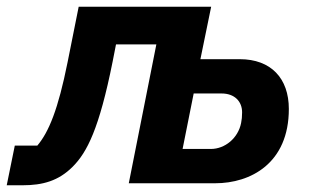

<svg xmlns="http://www.w3.org/2000/svg" viewBox="-59 -545 926 571"><path d="M-39 6H8C68 6 115 -7 157 -49C200 -92 236 -162 276 -362L286 -413H406L324 0H581C686 0 800 -59 800 -221C800 -312 747 -369 654 -369H537L569 -525H175L142 -360C114 -220 86 -152 52 -112H-15ZM484 -102 517 -267H600C639 -267 661 -243 661 -211C661 -198 660 -189 658 -179C649 -134 610 -102 568 -102Z"/></svg>

Font: Braiins Sans
Style: Bold Italic
Weight: 700
Italic angle: -11.31°
Designer: Mike Abbink, Paul van der Laan, Pieter van Rosmalen, Jiri Chlebus, Lubos Buracinsky
Foundry: Bold Monday, Sudetype
Version: Version 1.000;hotconv 1.0.109;makeotfexe 2.5.65596